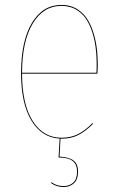

<svg xmlns="http://www.w3.org/2000/svg" viewBox="-20 -547 471 770"><path d="M372.1 -287.6Q372.1 -272 370.6 -251.5H68.4Q68.8 -128.4 111.3 -61.5Q153.8 5.4 226.6 5.4Q264.2 5.4 292.7 -9Q321.3 -23.4 350.6 -53.2L353 -50.3Q322.8 -20 293.9 -5.4Q265.1 9.3 226.6 9.3Q225.6 9.3 224.6 9Q223.6 8.8 222.7 8.8L218.8 81.1Q256.3 83 274.7 96.7Q293 110.4 293 141.1Q293 172.9 276.4 188Q259.8 203.1 235.4 203.1Q206.5 203.1 184.6 187L186.5 183.6Q206.5 199.2 235.4 199.2Q258.3 199.2 273.7 185.3Q289.1 171.4 289.1 141.1Q289.1 112.8 271.7 98.9Q254.4 85 214.8 84.5L219.2 8.8Q147.5 4.9 106 -63.5Q64.5 -131.8 64.5 -253.4Q64.5 -382.3 107.9 -454.8Q151.4 -527.3 226.1 -527.3Q263.2 -527.3 291.5 -509.3Q319.8 -491.2 337.2 -458.5Q354.5 -425.8 363.3 -382.8Q372.1 -339.8 372.1 -287.6ZM366.7 -255.4Q367.7 -268.1 367.7 -288.6Q367.7 -339.8 359.4 -381.8Q351.1 -423.8 334.2 -456.1Q317.4 -488.3 289.8 -505.9Q262.2 -523.4 226.1 -523.4Q153.8 -523.4 111.3 -452.6Q68.8 -381.8 68.4 -255.4Z"/></svg>

Font: Fira Sans Compressed Four
Style: Regular
Weight: 100
Width: 1
Designer: Carrois Corporate & Edenspiekermann AG
Foundry: Carrois Corporate GbR & Edenspiekermann AG
Version: Version 4.203;PS 004.203;hotconv 1.0.88;makeotf.lib2.5.64775